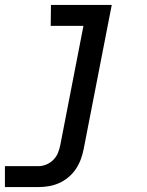

<svg xmlns="http://www.w3.org/2000/svg" viewBox="-27 -550 597 780"><path d="M128 210H-7V125H129Q145 125 161 118.5Q177 112 189.5 99.5Q202 87 208.5 71Q215 55 218 39L312 -445H179L180 -530H427L313 55Q309 76 301.5 96.5Q294 117 281.5 136Q269 155 251 170Q233 185 212.5 194Q192 203 170.5 206.5Q149 210 128 210Z"/></svg>

Font: Lode Dark Term
Style: Bold Italic
Weight: 700
Italic angle: -11°
Monospace: yes
Designer: Belleve Invis
Foundry: Belleve Invis
Version: Version 29.2.0